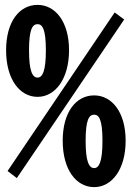

<svg xmlns="http://www.w3.org/2000/svg" viewBox="-20 -755 540 787"><path d="M134 -358C206 -358 263 -431 263 -549C263 -667 206 -735 134 -735C60 -735 5 -667 5 -549C5 -431 60 -358 134 -358ZM134 -437C113 -437 99 -463 99 -549C99 -635 113 -656 134 -656C154 -656 168 -635 168 -549C168 -463 154 -437 134 -437ZM366 12C438 12 495 -60 495 -178C495 -296 438 -364 366 -364C292 -364 237 -296 237 -178C237 -60 292 12 366 12ZM366 -66C345 -66 331 -92 331 -178C331 -264 345 -285 366 -285C386 -285 400 -264 400 -178C400 -92 386 -66 366 -66ZM49 -25 489 -675 450 -704 11 -54Z"/></svg>

Font: Noto Sans Mono CJK SC
Style: Bold
Weight: 700
Designer: Ryoko NISHIZUKA 西塚涼子 (kana, bopomofo & ideographs); Paul D. Hunt (Latin, Greek & Cyrillic); Sandoll Communications 산돌커뮤니
Foundry: Adobe
Version: Version 2.004;hotconv 1.0.118;makeotfexe 2.5.65603